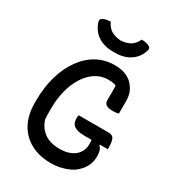

<svg xmlns="http://www.w3.org/2000/svg" viewBox="-225 -1070 1100 1215"><g transform="rotate(30 325.0 -462.5)"><path d="M341 -331H560Q578 -331 588.5 -323Q599 -315 603.5 -296.5Q608 -278 608 -246V-237H436Q409 -237 390.5 -241.5Q372 -246 360 -255Q348 -264 343 -277.5Q338 -291 338 -309Q338 -315 339 -321.5Q340 -328 341 -331ZM380 -720Q400 -720 418.5 -717.5Q437 -715 453 -709.5Q469 -704 482.5 -696Q496 -688 508 -677Q532 -653 544 -625Q556 -597 556 -557Q556 -542 556 -527Q556 -512 556 -497Q556 -482 556 -468Q549 -465 538 -463.5Q527 -462 514 -462Q482 -462 466 -472Q450 -482 450 -506Q450 -539 450.5 -560.5Q451 -582 450 -600Q449 -618 446 -639L465 -601Q449 -613 431 -616.5Q413 -620 391 -620Q342 -620 301 -594Q260 -568 230 -521.5Q200 -475 184 -413Q168 -351 168 -279V-265Q168 -249 168.5 -232.5Q169 -216 170 -201Q189 -145 231.5 -115.5Q274 -86 342 -86Q388 -86 421.5 -101Q455 -116 473 -143Q491 -170 491 -206Q491 -217 490 -226Q489 -235 488 -243.5Q487 -252 484 -260H563L549 -231Q562 -220 567 -204Q572 -188 572 -164Q572 -123 556.5 -92.5Q541 -62 515 -39Q497 -21 469 -8Q441 5 407.5 12.5Q374 20 340 20Q273 20 221.5 0Q170 -20 134 -56.5Q98 -93 79.5 -144Q61 -195 61 -255V-279Q61 -375 84.5 -455.5Q108 -536 150.5 -595.5Q193 -655 251.5 -687.5Q310 -720 380 -720ZM447 -945Q467 -945 481 -941.5Q495 -938 507 -931Q514 -926 515.5 -919Q517 -912 514 -903Q503 -867 479.5 -841.5Q456 -816 421 -802Q386 -788 338 -788H330Q283 -788 247.5 -802Q212 -816 189 -841.5Q166 -867 154 -903Q151 -912 153 -919Q155 -926 161 -931Q173 -938 187 -941.5Q201 -945 221 -945Q236 -911 262 -894Q288 -877 334 -873Q380 -877 406 -894Q432 -911 447 -945Z"/></g></svg>

Font: Recursive Casual Medium
Style: Regular
Weight: 500
Version: Version 1.047